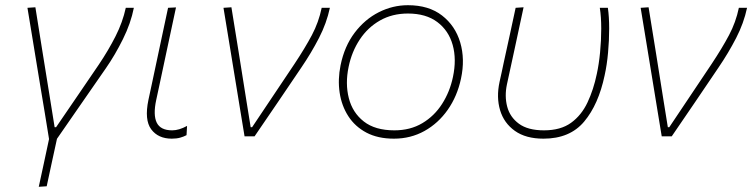

<svg xmlns="http://www.w3.org/2000/svg" viewBox="-20 -524 2892 738"><path d="M129 194Q139 148.5 148.5 104Q158 59.5 168.5 10.5Q160.5 -40 152.2 -89.8Q144 -139.5 136 -187L121.5 -275Q112.5 -330 103.5 -384.8Q94.5 -439.5 85.5 -494L116 -496Q127.5 -423.5 141.5 -336.2Q155.5 -249 168 -172L190 -35H195.5Q237.5 -96.5 278.2 -156Q319 -215.5 360 -276Q397 -331 424.2 -384.8Q451.5 -438.5 463.5 -494H494.5Q483 -435 452.5 -373.5Q422 -312 386.5 -261Q340 -194 293.2 -126.5Q246.5 -59 199 9.5Q188 59.5 178.8 102.2Q169.5 145 159.5 192Z M640.5 9Q588 9 561.2 -27Q534.5 -63 550.5 -140Q559 -180.5 565.5 -209.8Q572 -239 578.5 -271Q591.5 -332.5 602.8 -385.2Q614 -438 626 -494L656.5 -495.5Q636.5 -402.5 619.8 -324Q603 -245.5 591.5 -191L580.5 -140Q568 -82 582.5 -52.5Q597 -23 642 -23Q668 -23 699 -40L697 -4.5Q687 1 673 5Q659 9 640.5 9Z M920 0Q912.5 -46 904.5 -94.2Q896.5 -142.5 889.5 -186L875 -274.5Q866 -329.5 857 -384.5Q848 -439.5 839 -494L869.5 -496Q882 -419 897.5 -322.8Q913 -226.5 927 -137.5L943.5 -35H949L1112 -278.5Q1152.5 -339.5 1178.8 -389Q1205 -438.5 1216.5 -494H1248Q1235.5 -435 1206 -377.8Q1176.5 -320.5 1138 -264Q1050 -133.5 958.5 0Z M1494 9Q1432.5 9 1388.5 -14.2Q1344.5 -37.5 1318.8 -77.5Q1293 -117.5 1285.5 -168Q1278 -218.5 1289 -273Q1304 -346.5 1343.2 -398.2Q1382.5 -450 1436 -477Q1489.5 -504 1548 -504Q1628 -504 1679 -464.5Q1730 -425 1749 -360.8Q1768 -296.5 1752 -222Q1737.5 -154 1701 -102Q1664.5 -50 1611.5 -20.5Q1558.5 9 1494 9ZM1496 -23Q1557 -23 1603.2 -50.5Q1649.5 -78 1679.2 -124.5Q1709 -171 1721 -228Q1735.5 -296 1720 -351.2Q1704.5 -406.5 1661 -439.2Q1617.5 -472 1548 -472Q1487.5 -472 1440.5 -445.2Q1393.5 -418.5 1362.8 -372Q1332 -325.5 1320 -267Q1306.5 -202.5 1320.8 -146.8Q1335 -91 1378.5 -57Q1422 -23 1496 -23Z M2069 9Q2001 9 1959 -21Q1917 -51 1902.2 -100.5Q1887.5 -150 1900 -208.5Q1904.5 -229 1908.5 -247Q1912.5 -265 1916 -282.5Q1928.5 -339 1939.5 -389.8Q1950.5 -440.5 1962 -494L1992.5 -496Q1973 -405.5 1956.5 -328.5Q1940 -251.5 1928.5 -199.5Q1919 -154.5 1929.5 -114.2Q1940 -74 1974.5 -48.5Q2009 -23 2071 -23Q2135 -23 2175 -52Q2215 -81 2238.2 -130.2Q2261.5 -179.5 2274 -240Q2282 -276.5 2286.5 -322.5Q2291 -368.5 2291 -414Q2291 -459.5 2285.5 -494H2316.5Q2321.5 -459.5 2321.5 -414.2Q2321.5 -369 2317.2 -321.8Q2313 -274.5 2304 -234Q2280.5 -122.5 2225.5 -56.8Q2170.5 9 2069 9Z M2523.5 0Q2516 -46 2508 -94.2Q2500 -142.5 2493 -186L2478.5 -274.5Q2469.5 -329.5 2460.5 -384.5Q2451.5 -439.5 2442.5 -494L2473 -496Q2485.5 -419 2501 -322.8Q2516.5 -226.5 2530.5 -137.5L2547 -35H2552.5L2715.5 -278.5Q2756 -339.5 2782.2 -389Q2808.5 -438.5 2820 -494H2851.5Q2839 -435 2809.5 -377.8Q2780 -320.5 2741.5 -264Q2653.5 -133.5 2562 0Z"/></svg>

Font: Commissioner Thin
Style: Italic
Weight: 100
Italic angle: -12°
Designer: Kostas Bartsokas
Foundry: Kostas Bartsokas
Version: Version 1.000; ttfautohint (v1.8.3)